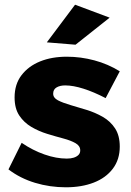

<svg xmlns="http://www.w3.org/2000/svg" viewBox="-20 -789 557 816"><path d="M429 -372Q379 -398 335 -412Q291 -426 257 -426Q235 -426 220.5 -417.5Q206 -409 206 -391Q206 -373 226.5 -362.5Q247 -352 279.5 -342.5Q312 -333 348 -322Q384 -311 416.5 -292.5Q449 -274 469 -243.5Q489 -213 489 -166Q489 -111 459.5 -72Q430 -33 378.5 -13Q327 7 260 7Q192 7 129 -12Q66 -31 16 -69L72 -182Q119 -150 169 -132.5Q219 -115 264 -115Q281 -115 293.5 -119Q306 -123 313.5 -130.5Q321 -138 321 -150Q321 -169 301 -180.5Q281 -192 249 -200.5Q217 -209 181 -220Q145 -231 113.5 -249.5Q82 -268 62 -298Q42 -328 42 -375Q42 -431 71.5 -469.5Q101 -508 150.5 -528Q200 -548 264 -548Q323 -548 381 -532.5Q439 -517 489 -486ZM299 -769 446 -714 301 -599 179 -609Z"/></svg>

Font: Alexandria
Style: Bold
Weight: 700
Designer: Mohamed Gaber
Foundry: Kief Type Foundry
Version: Version 5.100